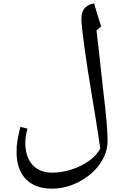

<svg xmlns="http://www.w3.org/2000/svg" viewBox="-20 -800 740 1160"><path d="M585.9 96.2Q564 -52.7 530.8 -250Q510.3 -369.1 491 -508.5Q471.7 -647.9 471.7 -686Q471.7 -725.1 489.5 -748Q507.3 -771 548.8 -779.8Q551.8 -768.6 554.4 -758.8Q557.1 -749 590.8 -640.1L563 -616.2L578.1 -485.8L604 -249Q629.9 -42 629.9 51.8Q629.9 122.6 584.7 188.5Q539.6 254.4 459.5 297.1Q379.4 339.8 293 339.8Q192.4 339.8 136.2 282Q80.1 224.1 80.1 119.1Q80.1 82.5 84.2 54.9Q88.4 27.3 103 -33.2L146 -22.9Q132.8 27.3 132.8 61Q132.8 147.9 176 195.6Q219.2 243.2 295.9 243.2Q352.1 243.2 411.9 224.1Q471.7 205.1 519 170.9Q566.4 136.7 585.9 96.2Z"/></svg>

Font: Droid Arabic Naskh Colored
Style: Regular
Weight: 400
Designer: Pascal Zoghbi
Foundry: Ascender Corporation
Version: Version 1.00